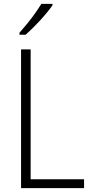

<svg xmlns="http://www.w3.org/2000/svg" viewBox="-20 -968 473 988"><path d="M88.4 0V-713.9H137.7V-45.4H412.6V0ZM250 -948.2V-940.4Q238.3 -923.8 221.9 -903.8Q205.6 -883.8 186.3 -862.8Q167 -841.8 147.9 -823Q128.9 -804.2 111.8 -789.1H80.1V-799.3Q100.6 -822.3 121.3 -847.9Q142.1 -873.5 160.4 -899.4Q178.7 -925.3 192.9 -948.2Z"/></svg>

Font: Open Sans SemiCondensed Light
Style: Regular
Weight: 300
Width: 4
Designer: Monotype Design Team
Foundry: Monotype Imaging Inc.
Version: Version 3.000